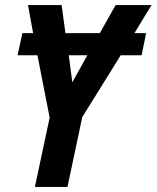

<svg xmlns="http://www.w3.org/2000/svg" viewBox="-20 -734 615 754"><path d="M245 0 303 -274 454 -517H536L554 -604H508L575 -714H434L372 -604H237L222 -714H90L110 -604H68L49 -517H127L175 -272L117 0ZM250 -517H323L264 -411Z"/></svg>

Font: Noto Sans UI SemiCondensed
Style: Bold Italic
Weight: 700
Width: 4
Designer: Monotype Design Team
Foundry: Monotype Imaging Inc.
Version: 1.001